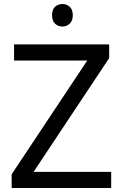

<svg xmlns="http://www.w3.org/2000/svg" viewBox="-20 -935 612 955"><path d="M533 0H38V-68L414 -634H50V-714H523V-646L147 -80H533ZM291 -915Q311 -915 326.5 -901.5Q342 -888 342 -859Q342 -831 326.5 -817Q311 -803 291 -803Q269 -803 254 -817Q239 -831 239 -859Q239 -888 254 -901.5Q269 -915 291 -915Z"/></svg>

Font: Noto Sans Nushu
Style: Regular
Weight: 400
Designer: Lisa Huang
Foundry: Lisa Huang
Version: Version 1.003; ttfautohint (v1.8.4.7-5d5b)